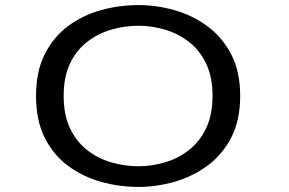

<svg xmlns="http://www.w3.org/2000/svg" viewBox="-20 -726 1140 757"><path d="M526 11Q450 11 378 -9.2Q306 -29.5 248.2 -72.2Q190.5 -115 156.2 -183.2Q122 -251.5 122 -348Q122 -444 156.2 -512Q190.5 -580 248.2 -623Q306 -666 378 -686Q450 -706 526 -706Q597 -706 667.8 -686Q738.5 -666 797.2 -623Q856 -580 891.5 -512Q927 -444 927 -348Q927 -251.5 891.5 -183.2Q856 -115 797.2 -72.2Q738.5 -29.5 667.8 -9.2Q597 11 526 11ZM526 -70.5Q578.5 -70.5 630.2 -85.8Q682 -101 724.5 -134Q767 -167 792.5 -220Q818 -273 818 -348Q818 -423 792.5 -475.8Q767 -528.5 724.5 -561.2Q682 -594 630.2 -609.2Q578.5 -624.5 526 -624.5Q471.5 -624.5 419 -609.2Q366.5 -594 324 -561.2Q281.5 -528.5 256.2 -475.8Q231 -423 231 -348Q231 -273 256.2 -220Q281.5 -167 324 -134Q366.5 -101 419 -85.8Q471.5 -70.5 526 -70.5Z"/></svg>

Font: Trispace Expanded
Style: Regular
Weight: 400
Width: 7
Designer: Tyler Finck
Foundry: Etcetera Type Company
Version: Version 1.210; ttfautohint (v1.8.3)